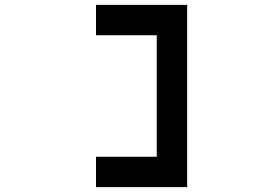

<svg xmlns="http://www.w3.org/2000/svg" viewBox="-20 -895 1040 790"><path d="M750 -125V-875H375V-750H625V-250H375V-125Z"/></svg>

Font: Picon
Style: Regular
Weight: 400
Designer: yne
Foundry: yne
Version: Version 21.02.27; git-deadbeef-release